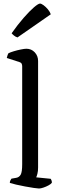

<svg xmlns="http://www.w3.org/2000/svg" viewBox="-20 -1079 335 1099"><path d="M203.2 0Q195.4 0 173.3 -3.3Q151.1 -6.5 123.6 -11.7Q96 -16.9 72 -22.4Q48 -28 36.2 -32Q36.2 -40 39.6 -46.5Q43 -53 45.5 -56.4L72.5 -61.1Q89.5 -63.9 98.3 -79Q107 -94 107 -139.1V-699.9Q107 -707.9 103.9 -714.3Q100.8 -720.7 91.4 -723.7L18.8 -747.2Q20.6 -756.7 23.5 -763.9Q26.4 -771 28.1 -774Q38.9 -779.6 58.9 -785.6Q79 -791.7 99.6 -795.8Q120.3 -800 131.2 -800Q159.6 -800 178.8 -779.6Q198 -759.2 198 -729.8V-120.5Q198 -98.7 194.1 -84.2Q190.2 -69.7 187.2 -63.9L270.1 -55.6Q272.1 -52.6 274.5 -47.2Q276.9 -41.8 276.9 -33Q271.7 -25.4 257.7 -17.9Q243.8 -10.3 228.4 -5.2Q213 0 203.2 0ZM80.1 -864.8Q68 -868.5 59.2 -876.1Q50.4 -883.6 46.6 -888.6Q82.1 -939 115.6 -977.2Q149.1 -1015.4 174.2 -1037Q199.3 -1058.5 208.9 -1058.5Q216.6 -1058.5 229.4 -1049.1Q242.2 -1039.7 254.1 -1025.6Q265.9 -1011.5 270.7 -997.2Z"/></svg>

Font: Texturina Medium
Style: Regular
Weight: 500
Designer: Guillermo Torres Carreño
Foundry: Omnibus-Type
Version: Version 1.003